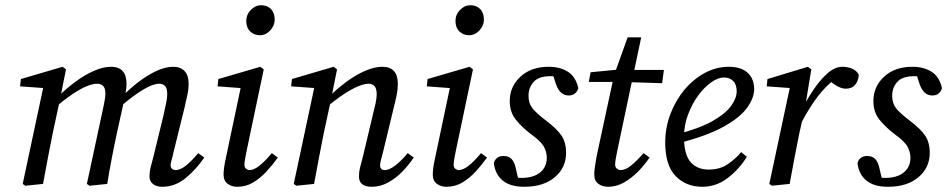

<svg xmlns="http://www.w3.org/2000/svg" viewBox="-20 -705 3631 736"><path d="M602 11Q580 11 566.5 0.5Q553 -10 553 -29Q553 -46 557 -62Q561 -78 568 -104L607 -264Q612 -287 616.5 -308Q621 -329 621 -343Q621 -366 613 -375Q605 -384 590 -384Q544 -384 441 -296L445 -332Q476 -364 510.5 -390.5Q545 -417 579.5 -433Q614 -449 644 -449Q672 -449 687.5 -432.5Q703 -416 703 -384Q703 -362 698 -340Q693 -318 688 -295L646 -125Q642 -106 638 -92.5Q634 -79 634 -72Q634 -62 640 -57.5Q646 -53 653 -53Q671 -53 692 -69.5Q713 -86 740 -118L763 -101Q734 -58 693 -23.5Q652 11 602 11ZM145 0 77 7 67 0 148 -380 168 -366 57 -374 60 -402 220 -449 233 -439 210 -324 182 -194Q172 -145 163 -97Q154 -49 145 0ZM391 0 323 7 313 0 377 -298Q379 -309 381.5 -322Q384 -335 384 -345Q384 -367 375.5 -375.5Q367 -384 353 -384Q299 -384 195 -296L199 -331Q231 -363 267 -390Q303 -417 339 -433Q375 -449 405 -449Q465 -449 465 -384Q465 -371 462.5 -355.5Q460 -340 457 -326L428 -194Q407 -97 391 0Z M837 -36Q837 -47 839 -62.5Q841 -78 847 -105L905 -380L921 -366L814 -374L817 -402L978 -449L991 -439L925 -125Q917 -88 917 -73Q917 -63 923.5 -58Q930 -53 937 -53Q968 -53 1022 -118L1045 -101Q1025 -73 1001.5 -47.5Q978 -22 950.5 -5.5Q923 11 889 11Q868 11 852.5 -0.5Q837 -12 837 -36ZM976 -570Q954 -570 939 -584.5Q924 -599 924 -625Q924 -649 941.5 -667Q959 -685 981 -685Q1004 -685 1018.5 -670.5Q1033 -656 1033 -630Q1033 -607 1016 -588.5Q999 -570 976 -570Z M1356 -29Q1356 -46 1360 -62Q1364 -78 1371 -104L1409 -264Q1415 -287 1419.5 -308Q1424 -329 1424 -343Q1424 -366 1415.5 -375Q1407 -384 1393 -384Q1368 -384 1327.5 -362Q1287 -340 1234 -296L1238 -331Q1270 -363 1306 -390Q1342 -417 1378.5 -433Q1415 -449 1445 -449Q1505 -449 1505 -384Q1505 -362 1500.5 -340Q1496 -318 1490 -295L1449 -125Q1444 -106 1440.5 -92.5Q1437 -79 1437 -72Q1437 -53 1455 -53Q1472 -53 1495 -70.5Q1518 -88 1543 -118L1566 -101Q1548 -74 1523 -48Q1498 -22 1468 -5.5Q1438 11 1405 11Q1356 11 1356 -29ZM1184 0 1116 7 1106 0 1187 -380 1207 -366 1096 -374 1099 -402 1259 -449 1272 -439 1249 -324 1221 -194Q1211 -145 1202 -97Q1193 -49 1184 0Z M1639 -36Q1639 -47 1641 -62.5Q1643 -78 1649 -105L1707 -380L1723 -366L1616 -374L1619 -402L1780 -449L1793 -439L1727 -125Q1719 -88 1719 -73Q1719 -63 1725.5 -58Q1732 -53 1739 -53Q1770 -53 1824 -118L1847 -101Q1827 -73 1803.5 -47.5Q1780 -22 1752.5 -5.5Q1725 11 1691 11Q1670 11 1654.5 -0.5Q1639 -12 1639 -36ZM1778 -570Q1756 -570 1741 -584.5Q1726 -599 1726 -625Q1726 -649 1743.5 -667Q1761 -685 1783 -685Q1806 -685 1820.5 -670.5Q1835 -656 1835 -630Q1835 -607 1818 -588.5Q1801 -570 1778 -570Z M1971 -1 1933 -31Q1948 -27 1957 -25Q1966 -23 1978 -23Q2025 -23 2050.5 -44Q2076 -65 2076 -100Q2076 -122 2065 -142.5Q2054 -163 2015 -191Q1981 -217 1957.5 -246Q1934 -275 1934 -318Q1934 -373 1975 -411Q2016 -449 2083 -449Q2127 -449 2157 -430Q2187 -411 2197 -367Q2188 -339 2160 -339Q2126 -339 2111 -383L2094 -436L2125 -409Q2118 -411 2110 -412Q2102 -413 2091 -413Q2045 -413 2025.5 -391Q2006 -369 2006 -338Q2006 -309 2021 -290Q2036 -271 2074 -242Q2115 -211 2132.5 -185Q2150 -159 2150 -119Q2150 -62 2106.5 -25.5Q2063 11 1990 11Q1936 11 1907 -13Q1878 -37 1873 -80Q1881 -107 1910 -107Q1930 -107 1940.5 -96Q1951 -85 1956 -65Z M2237 -391 2244 -428 2367 -440V-437H2525L2518 -386L2363 -391ZM2267 -106 2334 -417 2386 -562H2438L2346 -126Q2342 -108 2340 -94.5Q2338 -81 2338 -74Q2338 -64 2345 -58.5Q2352 -53 2359 -53Q2377 -53 2398 -69.5Q2419 -86 2447 -118L2470 -101Q2451 -73 2426 -47.5Q2401 -22 2372 -5.5Q2343 11 2311 11Q2289 11 2273.5 -0.5Q2258 -12 2258 -36Q2258 -47 2260 -62.5Q2262 -78 2267 -106Z M2672 11Q2610 11 2570 -30Q2530 -71 2530 -159Q2530 -215 2549.5 -267Q2569 -319 2603 -360Q2637 -401 2681 -425Q2725 -449 2774 -449Q2821 -449 2846 -426Q2871 -403 2871 -362Q2871 -331 2845 -293.5Q2819 -256 2755 -220Q2691 -184 2577 -155L2574 -190Q2660 -212 2710.5 -240.5Q2761 -269 2782.5 -299Q2804 -329 2804 -355Q2804 -381 2790.5 -394.5Q2777 -408 2755 -408Q2733 -408 2706.5 -389.5Q2680 -371 2656.5 -339Q2633 -307 2617.5 -266Q2602 -225 2602 -180Q2602 -113 2627 -84Q2652 -55 2697 -55Q2740 -55 2771 -76.5Q2802 -98 2821 -122L2843 -104Q2814 -57 2770 -23Q2726 11 2672 11Z M3050 -231 3049 -276Q3070 -318 3096 -357.5Q3122 -397 3151 -423Q3180 -449 3209 -449Q3229 -449 3246 -442Q3263 -435 3272 -419Q3271 -396 3258.5 -380.5Q3246 -365 3222 -365Q3207 -365 3189 -375Q3171 -385 3155 -401L3144 -412L3190 -409Q3147 -378 3113.5 -333.5Q3080 -289 3050 -231ZM2929 0 3010 -380 3030 -366 2919 -374 2922 -402 3077 -449 3090 -439 3067 -299 3064 -282 3044 -194Q3034 -145 3025 -97Q3016 -49 3007 0L2939 7Z M3365 -1 3327 -31Q3342 -27 3351 -25Q3360 -23 3372 -23Q3419 -23 3444.5 -44Q3470 -65 3470 -100Q3470 -122 3459 -142.5Q3448 -163 3409 -191Q3375 -217 3351.5 -246Q3328 -275 3328 -318Q3328 -373 3369 -411Q3410 -449 3477 -449Q3521 -449 3551 -430Q3581 -411 3591 -367Q3582 -339 3554 -339Q3520 -339 3505 -383L3488 -436L3519 -409Q3512 -411 3504 -412Q3496 -413 3485 -413Q3439 -413 3419.5 -391Q3400 -369 3400 -338Q3400 -309 3415 -290Q3430 -271 3468 -242Q3509 -211 3526.5 -185Q3544 -159 3544 -119Q3544 -62 3500.5 -25.5Q3457 11 3384 11Q3330 11 3301 -13Q3272 -37 3267 -80Q3275 -107 3304 -107Q3324 -107 3334.5 -96Q3345 -85 3350 -65Z"/></svg>

Font: Lisu Bosa
Style: Italic
Weight: 400
Italic angle: -19°
Designer: David Morse, Annie Olsen, Victor Gaultney, Frank Grießhammer (Latin)
Foundry: SIL International
Version: Version 2.000